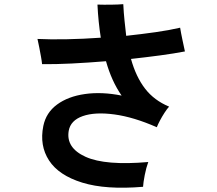

<svg xmlns="http://www.w3.org/2000/svg" viewBox="-20 -844 1040 922"><path d="M667 53Q488 68 375 33Q262 -2 215.5 -73.5Q169 -145 188 -239Q201 -303 254 -342Q307 -381 388 -392.5Q469 -404 564 -385Q516 -454 489 -550Q404 -543 324 -539Q244 -535 182 -536Q181 -549 177 -571Q173 -593 168.5 -616.5Q164 -640 160 -657Q221 -654 300 -655.5Q379 -657 464 -663Q458 -701 454 -740.5Q450 -780 448 -822Q477 -821 513 -821.5Q549 -822 572 -824Q574 -783 578 -745Q582 -707 586 -672Q660 -680 727 -689.5Q794 -699 845 -711Q849 -686 856 -653Q863 -620 868 -597Q816 -587 749 -578Q682 -569 609 -561Q633 -475 676.5 -418.5Q720 -362 792 -332Q782 -321 770 -302.5Q758 -284 748 -265Q738 -246 733 -233Q622 -282 529 -294.5Q436 -307 377.5 -286.5Q319 -266 310 -216Q296 -134 391 -91Q486 -48 692 -66Q682 -39 675 -3Q668 33 667 53Z"/></svg>

Font: Zen Kaku Gothic Antique
Style: Bold
Weight: 700
Designer: Yoshimichi Ohira
Foundry: Positype
Version: Version 1.001